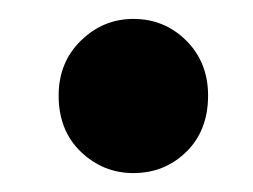

<svg xmlns="http://www.w3.org/2000/svg" viewBox="-20 -429 267 203"><path d="M42 -328Q42 -363 65.5 -386Q89 -409 121 -409Q154 -409 177 -386Q200 -363 200 -328Q200 -291 177 -268.5Q154 -246 121 -246Q89 -246 65.5 -268.5Q42 -291 42 -328Z"/></svg>

Font: Ek Mukta
Style: Bold
Weight: 700
Designer: Girish Dalvi and Yashodeep Gholap
Foundry: Ek Type
Version: Version 2.538;PS 1.002;hotconv 16.6.51;makeotf.lib2.5.65220;